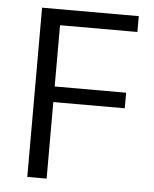

<svg xmlns="http://www.w3.org/2000/svg" viewBox="-48 -671 571 712"><g transform="rotate(5 237.5 -315.0)"><path d="M440 -630V-571H152V-343H418V-285H152V0H80V-630Z"/></g></svg>

Font: Ek Mukta Light
Style: Regular
Weight: 300
Designer: Girish Dalvi and Yashodeep Gholap
Foundry: Ek Type
Version: Version 2.538;PS 1.002;hotconv 16.6.51;makeotf.lib2.5.65220;